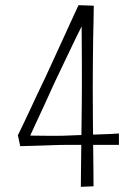

<svg xmlns="http://www.w3.org/2000/svg" viewBox="-20 -719 533 741"><path d="M88 -177 49 -197Q60 -220 72.5 -245.5Q85 -271 98 -299.5Q111 -328 125 -357.5Q139 -387 154 -418Q171 -455 188 -492Q205 -529 221.5 -565Q238 -601 253.5 -635Q269 -669 283 -699L342 -697Q339 -692 332 -683.5Q325 -675 318 -664.5Q311 -654 306 -639Q294 -616 275.5 -578Q257 -540 235 -493.5Q213 -447 190 -399Q171 -356 152 -315.5Q133 -275 116.5 -239Q100 -203 88 -177ZM58 -155 49 -197Q55 -197 71.5 -196.5Q88 -196 111 -195.5Q134 -195 158.5 -195Q183 -195 206 -195Q229 -195 245 -196Q267 -197 296 -198Q325 -199 355.5 -200Q386 -201 409 -202Q432 -203 439 -204V-160Q432 -160 408.5 -160Q385 -160 354.5 -160Q324 -160 295 -160Q266 -160 246 -160Q230 -160 208 -159.5Q186 -159 162 -158Q138 -157 116.5 -156.5Q95 -156 79 -155.5Q63 -155 58 -155ZM292 2Q292 -21 292.5 -57Q293 -93 293.5 -135.5Q294 -178 294.5 -223Q295 -268 295.5 -308.5Q296 -349 296 -380Q296 -418 296 -462Q296 -506 295.5 -548.5Q295 -591 295 -627.5Q295 -664 295 -690L342 -697Q342 -673 341 -640Q340 -607 339.5 -566.5Q339 -526 338.5 -478.5Q338 -431 338 -378Q338 -322 338.5 -267Q339 -212 339.5 -161.5Q340 -111 340.5 -70Q341 -29 341 0Z"/></svg>

Font: Truculenta ExtraLight
Style: Regular
Weight: 250
Version: Version 1.002